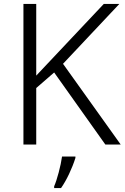

<svg xmlns="http://www.w3.org/2000/svg" viewBox="-20 -734 633 975"><path d="M99 -714H164V-350L507 -714H586L300 -410L593 0H515L255 -366L164 -287V0H99ZM255 212Q266 187 278 142Q290 97 295 61H363V68Q350 109 330.5 150Q311 191 290 221H255Z"/></svg>

Font: OpenSansMMV
Style: Light
Weight: 300
Foundry: Ascender Corporation
Version: Version 4.001